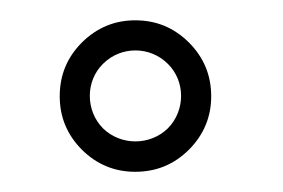

<svg xmlns="http://www.w3.org/2000/svg" viewBox="-20 -234 280 190"><path d="M61 -85.9C75.7 -71.3 93.3 -64 113.8 -64C134.8 -64 152.3 -71.3 167 -85.9C181.6 -100.6 189 -118.2 189 -138.7C189 -159.7 181.6 -177.2 167 -191.9C152.3 -206.5 134.8 -213.9 113.8 -213.9C93.3 -213.9 75.7 -206.5 61 -191.9C46.4 -177.2 39.1 -159.7 39.1 -138.7C39.1 -118.2 46.4 -100.6 61 -85.9ZM82 -170.9C99.6 -188.5 128.4 -188.5 146 -170.9C163.6 -153.8 163.6 -124.5 146 -106.9C128.4 -89.8 99.6 -89.8 82 -106.9C64.5 -124.5 64.5 -153.8 82 -170.9Z"/></svg>

Font: Nemoy
Style: Light
Weight: 300
Designer: BSozoo
Foundry: BSozoo
Version: Version 001.000